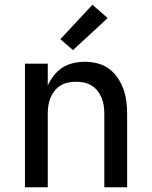

<svg xmlns="http://www.w3.org/2000/svg" viewBox="-20 -788 640 808"><path d="M85 0V-520H181V-428Q191 -450 206.5 -470Q222 -490 243 -503.5Q264 -517 288.5 -522.5Q313 -528 337 -528Q364 -528 390 -521.5Q416 -515 437.5 -499.5Q459 -484 474.5 -461.5Q490 -439 499 -414Q508 -389 511.5 -363Q515 -337 515 -310V0H419V-310Q419 -327 416.5 -344Q414 -361 407.5 -376.5Q401 -392 390.5 -405.5Q380 -419 365.5 -428Q351 -437 334 -440.5Q317 -444 300 -444Q283 -444 266 -440.5Q249 -437 234.5 -428Q220 -419 209.5 -405.5Q199 -392 192.5 -376.5Q186 -361 183.5 -344Q181 -327 181 -310V0ZM287 -577 234 -623 369 -768 433 -712Z"/></svg>

Font: Iosevka Aile Medium
Style: Regular
Weight: 500
Designer: Belleve Invis
Foundry: Belleve Invis
Version: Version 27.3.5; ttfautohint (v1.8.4)